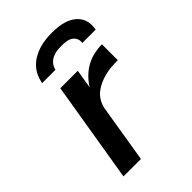

<svg xmlns="http://www.w3.org/2000/svg" viewBox="-217 -837 933 933"><g transform="rotate(-45 250.0 -370.0)"><path d="M68 0 154 -520H274L258 -422Q273 -447 294.5 -468Q316 -489 341 -502.5Q366 -516 393.5 -522Q421 -528 448 -528V-419Q427 -419 406 -417.5Q385 -416 363.5 -411Q342 -406 321 -397Q300 -388 282 -374Q264 -360 252.5 -340Q241 -320 237 -299L188 0ZM109 -600Q113 -622 122.5 -643Q132 -664 148 -681Q164 -698 185 -710Q206 -722 228 -728.5Q250 -735 272 -737.5Q294 -740 316 -740Q338 -740 359 -737.5Q380 -735 400 -728.5Q420 -722 437 -710Q454 -698 465 -681Q476 -664 478.5 -643Q481 -622 477 -600H385Q388 -616 381.5 -629.5Q375 -643 362.5 -650.5Q350 -658 334.5 -660Q319 -662 303 -662Q287 -662 271.5 -660Q256 -658 240.5 -650.5Q225 -643 214.5 -629.5Q204 -616 201 -600Z"/></g></svg>

Font: Iosevka Aile Oblique
Style: Bold
Weight: 700
Italic angle: -9°
Designer: Belleve Invis
Foundry: Belleve Invis
Version: Version 31.1.0; ttfautohint (v1.8.4)